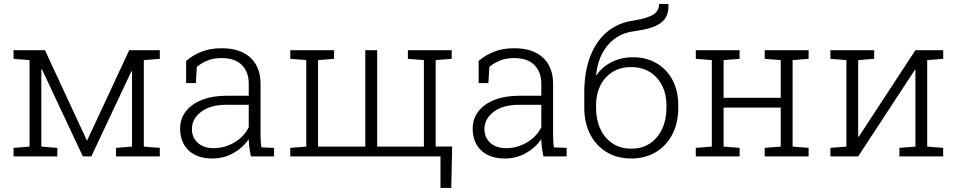

<svg xmlns="http://www.w3.org/2000/svg" viewBox="-20 -778 4773 955"><path d="M47.4 0V-42.5L127 -48.8V-479L47.4 -485.4V-528.3H127H203.6L411.1 -81.5L413.6 -79.6L622.6 -528.3H695.3H774.9V-485.4L695.3 -479V-48.8L774.9 -42.5V0H557.1V-42.5L636.7 -48.8V-422.9L633.8 -423.8L434.1 0H392.1L188.5 -433.6L185.5 -433.1V-48.8L265.1 -42.5V0Z M1036.1 10.3Q960.9 10.3 918.5 -29.8Q876 -69.8 876 -138.2Q876 -187 904.3 -223.9Q932.6 -260.7 984.6 -281.2Q1036.6 -301.8 1107.9 -301.8H1217.3V-362.3Q1217.3 -419.4 1183.3 -454.3Q1149.4 -489.3 1081.1 -489.3Q1042.5 -489.3 1012 -476.8Q981.4 -464.4 959 -445.3L954.1 -364.7H905.8V-475.1Q939.9 -504.4 983.4 -521.2Q1026.9 -538.1 1082 -538.1Q1175.3 -538.1 1225.6 -491.2Q1275.9 -444.3 1275.9 -361.3V-106.4Q1275.9 -90.8 1276.9 -75.4Q1277.8 -60.1 1280.3 -44.9L1343.3 -42.5V0H1228Q1222.2 -28.8 1220 -46.4Q1217.8 -64 1217.3 -85.9Q1188.5 -43.5 1141.1 -16.6Q1093.8 10.3 1036.1 10.3ZM1043 -41Q1097.2 -41 1145.8 -69.6Q1194.3 -98.1 1217.3 -145.5V-256.8H1107.4Q1026.4 -256.8 980.5 -221.9Q934.6 -187 934.6 -136.2Q934.6 -93.8 963.9 -67.4Q993.2 -41 1043 -41Z M2170.9 156.7V0H1423.8V-42.5L1503.4 -48.8V-479L1423.8 -485.4V-528.3H1503.4H1562H1641.6V-485.4L1562 -479V-48.8H1796.9V-528.3H1856V-48.8H2088.4V-479L2008.8 -485.4V-528.3H2226.6V-485.4L2147 -479V-49.3H2229L2224.6 156.7Z M2491.2 10.3Q2416 10.3 2373.5 -29.8Q2331.1 -69.8 2331.1 -138.2Q2331.1 -187 2359.4 -223.9Q2387.7 -260.7 2439.7 -281.2Q2491.7 -301.8 2563 -301.8H2672.4V-362.3Q2672.4 -419.4 2638.4 -454.3Q2604.5 -489.3 2536.1 -489.3Q2497.6 -489.3 2467 -476.8Q2436.5 -464.4 2414.1 -445.3L2409.2 -364.7H2360.8V-475.1Q2395 -504.4 2438.5 -521.2Q2481.9 -538.1 2537.1 -538.1Q2630.4 -538.1 2680.7 -491.2Q2731 -444.3 2731 -361.3V-106.4Q2731 -90.8 2731.9 -75.4Q2732.9 -60.1 2735.4 -44.9L2798.3 -42.5V0H2683.1Q2677.2 -28.8 2675 -46.4Q2672.9 -64 2672.4 -85.9Q2643.6 -43.5 2596.2 -16.6Q2548.8 10.3 2491.2 10.3ZM2498 -41Q2552.2 -41 2600.8 -69.6Q2649.4 -98.1 2672.4 -145.5V-256.8H2562.5Q2481.4 -256.8 2435.5 -221.9Q2389.6 -187 2389.6 -136.2Q2389.6 -93.8 2418.9 -67.4Q2448.2 -41 2498 -41Z M3120.1 10.3Q3049.3 10.3 2996.8 -21.7Q2944.3 -53.7 2915.3 -110.4Q2886.2 -167 2886.2 -240.7V-317.4Q2886.2 -419.4 2915 -495.4Q2943.8 -571.3 2996.8 -616.9Q3049.8 -662.6 3123 -674.3Q3197.8 -686 3228 -704.6Q3258.3 -723.1 3258.3 -758.3H3303.7L3304.7 -755.4Q3306.2 -722.2 3295.9 -699.7Q3285.6 -677.2 3264.6 -662.4Q3243.7 -647.5 3211.4 -638.2Q3179.2 -628.9 3135.7 -623Q3083.5 -616.7 3043 -589.1Q3002.4 -561.5 2977.1 -515.1Q2951.7 -468.8 2944.8 -405.3L2946.8 -402.8Q2972.7 -443.8 3020.8 -468.5Q3068.8 -493.2 3128.4 -493.2Q3196.3 -493.2 3246.8 -462.9Q3297.4 -432.6 3325.4 -379.4Q3353.5 -326.2 3353.5 -256.8V-240.7Q3353.5 -167 3324.5 -110.4Q3295.4 -53.7 3242.9 -21.7Q3190.4 10.3 3120.1 10.3ZM3120.1 -38.6Q3174.8 -38.6 3213.9 -65.4Q3252.9 -92.3 3273.9 -137.9Q3294.9 -183.6 3294.9 -240.7V-256.8Q3294.9 -309.1 3273.7 -351.8Q3252.4 -394.5 3213.1 -419.4Q3173.8 -444.3 3119.1 -444.3Q3064.5 -444.3 3025.4 -419.2Q2986.3 -394 2965.6 -351.6Q2944.8 -309.1 2944.8 -256.8V-240.7Q2944.8 -183.1 2965.6 -137.7Q2986.3 -92.3 3025.6 -65.4Q3064.9 -38.6 3120.1 -38.6Z M3440.9 0V-42.5L3520.5 -48.8V-479L3440.9 -485.4V-528.3H3658.7V-485.4L3579.1 -479V-291.5H3863.3V-479L3783.7 -485.4V-528.3H3863.3H3922.4H4002V-485.4L3922.4 -479V-48.8L4002 -42.5V0H3783.7V-42.5L3863.3 -48.8V-242.7H3579.1V-48.8L3658.7 -42.5V0Z M4110.4 0V-42.5L4189.9 -48.8V-479L4110.4 -485.4V-528.3H4248.5H4328.1V-485.4L4248.5 -479V-99.1L4251.5 -98.1L4533.2 -528.3H4591.8H4671.4V-485.4L4591.8 -479V-48.8L4671.4 -42.5V0H4453.6V-42.5L4533.2 -48.8V-429.2L4530.3 -430.2L4248.5 0Z"/></svg>

Font: Roboto Slab LO Light
Style: Regular
Weight: 300
Designer: Google
Version: Version 2.000